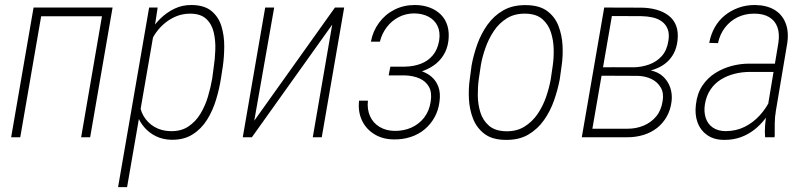

<svg xmlns="http://www.w3.org/2000/svg" viewBox="-20 -559 3289 782"><path d="M412.1 -528.3 405.8 -492.7H136.7L142.1 -528.3ZM153.8 -528.3 62.5 0H25.4L116.7 -528.3ZM438.5 -528.3 347.2 0H310.5L401.4 -528.3Z M606.4 -425.3 497.6 203.1H460.9L587.4 -528.3H622.1ZM887.2 -286.6 879.9 -239.3Q873.5 -197.8 860.1 -153.3Q846.7 -108.9 823.5 -71.5Q800.3 -34.2 764.4 -11.5Q728.5 11.2 677.2 10.3Q643.1 9.3 615.7 -3.9Q588.4 -17.1 568.8 -39.3Q549.3 -61.5 539.3 -89.1Q529.3 -116.7 530.8 -146.5L564.5 -367.2Q573.2 -397.9 590.6 -428.2Q607.9 -458.5 633.3 -483.4Q658.7 -508.3 690.9 -523.7Q723.1 -539.1 760.7 -538.6Q812.5 -538.1 841.6 -513.9Q870.6 -489.7 882.1 -451.4Q893.6 -413.1 893.3 -369.4Q893.1 -325.7 887.2 -286.6ZM844.2 -238.3 850.6 -286.6Q855.5 -317.9 856.9 -355Q858.4 -392.1 850.8 -426Q843.3 -460 820.3 -481.7Q797.4 -503.4 754.4 -503.4Q723.1 -503.4 695.6 -491.7Q668 -480 645.5 -459.7Q623 -439.5 607.2 -413.6Q591.3 -387.7 583.5 -358.9L549.8 -149.9Q547.9 -115.2 564.5 -86.9Q581.1 -58.6 609.1 -42.2Q637.2 -25.9 672.4 -24.9Q716.3 -23.4 746.3 -43.2Q776.4 -63 795.9 -95Q815.4 -127 826.7 -164.6Q837.9 -202.1 844.2 -238.3Z M1015.6 -67.4 1344.2 -528.3H1381.8L1290.5 0H1253.9L1333 -458.5L1005.9 0H968.8L1060.1 -528.3H1096.7Z M1632.3 -257.8 1564.9 -258.3 1569.8 -287.6H1629.4Q1664.1 -288.1 1693.4 -299.1Q1722.7 -310.1 1742.4 -333.3Q1762.2 -356.4 1768.6 -393.6Q1773.9 -428.2 1762.2 -452.9Q1750.5 -477.5 1725.8 -490.7Q1701.2 -503.9 1667.5 -504.4Q1633.3 -504.4 1604.2 -489.5Q1575.2 -474.6 1555.2 -448.2Q1535.2 -421.9 1527.3 -389.2H1490.7Q1498.5 -432.1 1523.7 -466.3Q1548.8 -500.5 1586.4 -519.5Q1624 -538.6 1669.4 -538.6Q1702.6 -538.6 1730 -528.3Q1757.3 -518.1 1776.1 -499Q1794.9 -480 1802.7 -452.9Q1810.5 -425.8 1806.2 -391.6Q1801.8 -358.9 1786.1 -334Q1770.5 -309.1 1746.1 -292.2Q1721.7 -275.4 1692.6 -266.8Q1663.6 -258.3 1632.3 -257.8ZM1568.4 -280.8H1630.4Q1662.1 -279.8 1689.9 -271.5Q1717.8 -263.2 1737.1 -246.8Q1756.3 -230.5 1765.6 -205.3Q1774.9 -180.2 1770 -144.5Q1765.6 -109.4 1749.5 -80.6Q1733.4 -51.8 1708.7 -31.5Q1684.1 -11.2 1652.3 -1Q1620.6 9.3 1585.4 8.8Q1539.6 8.8 1505.4 -12Q1471.2 -32.7 1454.3 -68.4Q1437.5 -104 1442.4 -148.9H1478.5Q1474.6 -113.8 1487.1 -85.9Q1499.5 -58.1 1525.9 -42.2Q1552.2 -26.4 1586.9 -25.9Q1624 -25.4 1655 -39.1Q1686 -52.7 1707 -79.3Q1728 -106 1733.9 -143.6Q1740.2 -181.2 1727.5 -204.6Q1714.8 -228 1688.7 -239.5Q1662.6 -251 1627.9 -252H1563Z M1893.6 -238.3 1900.9 -293.5Q1908.7 -335.9 1924.1 -378.9Q1939.5 -421.9 1965.6 -458.5Q1991.7 -495.1 2030.3 -517.1Q2068.8 -539.1 2123.5 -538.1Q2176.8 -537.6 2208.5 -514.2Q2240.2 -490.7 2254.6 -453.4Q2269 -416 2271.2 -373.5Q2273.4 -331.1 2267.6 -292L2259.8 -235.8Q2252 -194.3 2236.8 -150.6Q2221.7 -106.9 2195.8 -70.1Q2169.9 -33.2 2131.6 -10.7Q2093.3 11.7 2038.6 10.7Q1984.9 10.3 1953.1 -13.9Q1921.4 -38.1 1906.7 -75.7Q1892.1 -113.3 1889.9 -156.2Q1887.7 -199.2 1893.6 -238.3ZM1938.5 -293.9 1930.2 -237.8Q1925.8 -207 1926 -170.7Q1926.3 -134.3 1936.5 -101.3Q1946.8 -68.4 1971.7 -46.9Q1996.6 -25.4 2040.5 -24.4Q2084 -23.4 2116 -43.2Q2147.9 -63 2169.4 -94.5Q2190.9 -126 2203.9 -163.3Q2216.8 -200.7 2223.1 -235.8L2231.4 -292.5Q2235.8 -322.3 2235.1 -358.2Q2234.4 -394 2224.1 -426.5Q2213.9 -459 2189.5 -480.7Q2165 -502.4 2121.1 -503.4Q2076.7 -504.4 2044.7 -484.6Q2012.7 -464.8 1991.5 -432.9Q1970.2 -400.9 1957.3 -364.3Q1944.3 -327.6 1938.5 -293.9Z M2578.6 -250.5H2418.9L2423.3 -285.2L2557.6 -284.7Q2593.3 -285.2 2624 -296.4Q2654.8 -307.6 2675.5 -330.8Q2696.3 -354 2702.1 -391.6Q2707 -420.4 2699.7 -439.7Q2692.4 -459 2676.5 -470.9Q2660.6 -482.9 2638.9 -487.8Q2617.2 -492.7 2592.8 -493.2L2472.2 -493.7L2386.7 0H2349.6L2440.9 -528.3L2592.8 -527.8Q2625.5 -527.3 2653.8 -519.5Q2682.1 -511.7 2703.4 -495.4Q2724.6 -479 2734.1 -453.6Q2743.7 -428.2 2739.3 -392.1Q2735.8 -364.3 2724.9 -343Q2713.9 -321.8 2696.8 -306.4Q2679.7 -291 2657.5 -281.5Q2635.3 -272 2608.9 -266.6ZM2535.6 0H2365.2L2380.9 -34.7H2536.1Q2571.3 -34.7 2601.6 -47.4Q2631.8 -60.1 2652.3 -84.5Q2672.9 -108.9 2678.7 -146.5Q2684.6 -179.2 2671.4 -202.1Q2658.2 -225.1 2633.5 -237.1Q2608.9 -249 2578.6 -250L2465.3 -250.5L2472.2 -285.2L2613.3 -284.7L2628.4 -272.5Q2659.7 -266.6 2680.2 -247.8Q2700.7 -229 2709.7 -202.6Q2718.8 -176.3 2715.3 -146Q2710.9 -110.8 2695.3 -83.5Q2679.7 -56.2 2655.8 -37.6Q2631.8 -19 2601.1 -9.5Q2570.3 0 2535.6 0Z M3102.5 -97.7 3150.4 -385.3Q3155.8 -422.4 3146.2 -448.7Q3136.7 -475.1 3112.3 -489.5Q3087.9 -503.9 3050.3 -503.4Q3014.6 -503.4 2984.4 -488.8Q2954.1 -474.1 2933.1 -447Q2912.1 -419.9 2904.3 -383.3L2868.7 -384.3Q2875 -418.9 2891.1 -447.5Q2907.2 -476.1 2931.9 -496.1Q2956.5 -516.1 2987.5 -527.3Q3018.6 -538.6 3054.2 -538.6Q3102.1 -538.1 3133.8 -519.3Q3165.5 -500.5 3179.4 -465.6Q3193.4 -430.7 3186.5 -383.8L3140.1 -107.9Q3135.7 -81.5 3135.5 -56.6Q3135.3 -31.7 3135.3 -5.4L3134.3 0H3096.2Q3094.2 -24.4 3096.2 -49.1Q3098.1 -73.7 3102.5 -97.7ZM3148.4 -299.8 3143.6 -266.1H3034.7Q3002 -266.1 2971.4 -258.3Q2940.9 -250.5 2915.8 -234.9Q2890.6 -219.2 2873.8 -194.3Q2856.9 -169.4 2851.1 -134.8Q2846.2 -104 2854.2 -79.1Q2862.3 -54.2 2882.8 -39.8Q2903.3 -25.4 2934.6 -24.9Q2977.5 -24.9 3012.5 -42.2Q3047.4 -59.6 3074.2 -88.9Q3101.1 -118.2 3119.1 -156.2L3128.4 -127.9Q3115.7 -100.6 3096.2 -75.2Q3076.7 -49.8 3052 -30.5Q3027.3 -11.2 2997.1 -0.2Q2966.8 10.7 2931.6 10.7Q2889.2 11.2 2861.1 -8.3Q2833 -27.8 2821 -60.5Q2809.1 -93.3 2814.5 -134.3Q2819.8 -179.2 2841.1 -210.7Q2862.3 -242.2 2893.6 -261.7Q2924.8 -281.2 2960.2 -290.5Q2995.6 -299.8 3031.2 -299.8Z"/></svg>

Font: Roboto Condensed ExtraLight
Style: Italic
Weight: 250
Italic angle: -12°
Designer: Christian Robertson
Foundry: Google
Version: Version 3.008; 2023